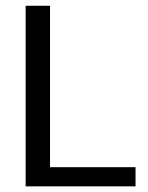

<svg xmlns="http://www.w3.org/2000/svg" viewBox="-20 -660 524 680"><path d="M157.2 -639.6V-67.9H460V0H70.8V-639.6Z"/></svg>

Font: Yantramanav
Style: Regular
Weight: 400
Version: Version 1.001;PS 1.0;hotconv 1.0.72;makeotf.lib2.5.5900; ttf